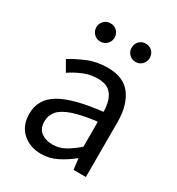

<svg xmlns="http://www.w3.org/2000/svg" viewBox="-185 -883 933 1012"><g transform="rotate(30 282.0 -377.0)"><path d="M217 13Q149 13 103.5 -27.5Q58 -68 58 -141Q58 -230 138.5 -277.5Q219 -325 392 -344Q392 -379 382.5 -410.5Q373 -442 349 -461.5Q325 -481 280 -481Q233 -481 191 -463Q149 -445 117 -423L81 -486Q119 -510 174.5 -533.5Q230 -557 295 -557Q394 -557 438.5 -496Q483 -435 483 -334V0H408L400 -65H397Q358 -33 312.5 -10Q267 13 217 13ZM243 -60Q283 -60 317.5 -78.5Q352 -97 392 -132V-284Q301 -273 247 -254.5Q193 -236 170 -209Q147 -182 147 -147Q147 -101 175 -80.5Q203 -60 243 -60ZM191 -656Q168 -656 152 -672.5Q136 -689 136 -711Q136 -735 152 -751Q168 -767 191 -767Q215 -767 231 -751Q247 -735 247 -711Q247 -689 231 -672.5Q215 -656 191 -656ZM406 -656Q382 -656 366.5 -672.5Q351 -689 351 -711Q351 -735 366.5 -751Q382 -767 406 -767Q430 -767 445.5 -751Q461 -735 461 -711Q461 -689 445.5 -672.5Q430 -656 406 -656Z"/></g></svg>

Font: Chiron Sans HK TT
Style: Regular
Weight: 400
Designer: Ryoko NISHIZUKA 西塚涼子 (kana, bopomofo & ideographs); Paul D. Hunt (Latin, Greek & Cyrillic); Sandoll Communications 산돌커뮤니
Foundry: Adobe
Version: Version 2.022;hotconv 1.0.109;makeotfexe 2.5.65596